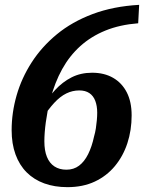

<svg xmlns="http://www.w3.org/2000/svg" viewBox="-20 -762 600 792"><path d="M258 10Q205 10 162.5 -5.5Q120 -21 90 -51Q60 -81 44 -125Q28 -169 28 -225Q28 -297 48.5 -368.5Q69 -440 110.5 -504.5Q152 -569 214.5 -620.5Q277 -672 362 -704Q447 -736 554 -742L550 -666Q474 -660 415 -636Q356 -612 311.5 -572Q267 -532 236.5 -477Q206 -422 188 -353Q181 -328 176.5 -304Q172 -280 169 -258Q166 -236 164.5 -216Q163 -196 163 -179Q163 -141 173.5 -115Q184 -89 204.5 -75.5Q225 -62 254 -62Q284 -62 306 -78.5Q328 -95 343.5 -126Q359 -157 368 -199Q373 -216 375.5 -233Q378 -250 379.5 -266.5Q381 -283 381 -297Q381 -325 373 -346Q365 -367 348.5 -378Q332 -389 307 -389Q279 -389 253.5 -376.5Q228 -364 203.5 -337.5Q179 -311 151 -268L153 -315Q177 -358 207.5 -391Q238 -424 275.5 -443Q313 -462 360 -462Q410 -462 446.5 -441Q483 -420 503 -381Q523 -342 523 -286Q523 -225 505.5 -171.5Q488 -118 454 -77Q420 -36 371 -13Q322 10 258 10Z"/></svg>

Font: Roboto Serif 20pt SemiBold
Style: Italic
Weight: 600
Italic angle: -10°
Version: Version 1.007